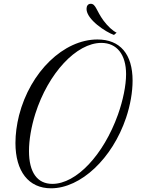

<svg xmlns="http://www.w3.org/2000/svg" viewBox="-20 -999 862 1038"><path d="M83 -375.5C70.3 -324.7 63.5 -273.4 63.5 -226.1C63.5 -72.3 134.8 19 255.9 19C416.5 19 587.4 -141.6 661.6 -362.3C684.6 -430.7 696.8 -501.5 696.8 -563C696.8 -706.5 629.4 -785.6 506.8 -785.6C324.2 -785.6 143.6 -611.3 83 -375.5ZM263.2 -4.9C181.2 -4.9 136.7 -67.4 136.7 -182.6C136.7 -242.2 148.9 -313.5 170.9 -383.8C240.7 -603.5 393.1 -767.1 527.8 -767.1C611.8 -767.1 661.6 -704.1 661.6 -598.1C661.6 -537.6 645.5 -457.5 617.7 -379.4C539.6 -161.1 392.6 -4.9 263.2 -4.9ZM610.4 -822.3C589.8 -832 562.5 -856.9 539.6 -887.7C500.5 -940.9 498 -978.5 470.7 -978.5C454.6 -978.5 447.8 -965.8 447.8 -950.7C447.8 -893.6 552.2 -825.2 596.2 -810.1Z"/></svg>

Font: Petit Formal Script
Style: Regular
Weight: 400
Designer: Pablo Impallari, Brenda Gallo, Rodrigo Fuenzalida
Foundry: Pablo Impallari, Brenda Gallo, Rodrigo Fuenzalida
Version: Version 1.001